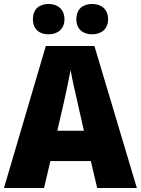

<svg xmlns="http://www.w3.org/2000/svg" viewBox="-20 -948 710 968"><path d="M146 -851C146 -800 179 -775 225 -775C270 -775 305 -801 305 -851C305 -902 270 -928 225 -928C179 -928 146 -903 146 -851ZM365 -851C365 -801 398 -775 445 -775C490 -775 525 -801 525 -851C525 -902 490 -928 445 -928C398 -928 365 -903 365 -851ZM470 0H670L456 -716H211L0 0H202L234 -136H438ZM373 -422 403 -289H269L300 -423C311 -472 328 -550 336 -595C343 -550 363 -466 373 -422Z"/></svg>

Font: Noto Sans Sinhala SemiCondensed Black
Style: Regular
Weight: 900
Width: 4
Designer: Jelle Bosma - Monotype Design Team
Foundry: Monotype Imaging Inc.
Version: Version 2.006